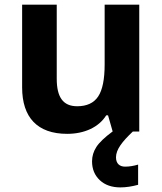

<svg xmlns="http://www.w3.org/2000/svg" viewBox="-20 -566 697 826"><path d="M579.1 0V-545.9H430.2V-289.1C430.2 -224.6 420.9 -178.7 402.3 -150.9C383.8 -123 353.5 -108.9 312 -108.9C251 -108.9 224.1 -148.4 224.1 -227.1V-545.9H75.2V-189.9C75.2 -61 140.6 9.8 269 9.8C343.8 9.8 405.3 -19 437 -69.8H444.8L464.8 0H463.9C430.2 24.9 406.7 47.4 394.5 66.4C382.3 85.4 376 106 376 127.9C376 161.6 387.2 188.5 409.7 209.5C431.6 230 461.4 240.2 498 240.2C522 240.2 547.4 236.3 574.2 229V142.1C554.7 147.9 536.1 150.9 518.1 150.9C495.1 150.9 479 138.2 479 110.8C479 77.1 505.9 43 551.3 0Z"/></svg>

Font: Noto Reveo Sans
Style: Bold
Weight: 700
Designer: Monotype Design team
Foundry: Monotype Imaging Inc.
Version: Version 1.04